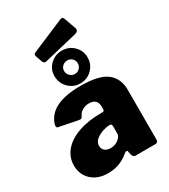

<svg xmlns="http://www.w3.org/2000/svg" viewBox="-231 -1064 1035 1179"><g transform="rotate(-30 286.5 -474.0)"><path d="M178 10Q105 10 61.5 -31Q18 -72 18 -136Q18 -194 55.5 -238.5Q93 -283 162.5 -307.5Q232 -332 325 -332H332Q347 -332 347 -346V-363Q347 -421 288 -421Q264 -421 243 -410Q222 -399 210 -374Q207 -367 203.5 -364.5Q200 -362 194 -362Q187 -362 183 -363L52 -389Q41 -391 41 -402Q41 -409 45 -421Q87 -540 297 -540Q428 -540 482.5 -497Q537 -454 537 -375V-27Q537 -12 532.5 -6Q528 0 514 0H377Q365 0 359.5 -9Q354 -18 351 -35L350 -42Q349 -52 342 -52Q334 -52 323 -42Q261 10 178 10ZM332 -242H328Q309 -242 281.5 -233Q254 -224 233 -206.5Q212 -189 212 -163Q212 -142 227 -129Q242 -116 269 -116Q301 -116 324 -135Q347 -154 347 -171V-224Q347 -234 344 -238Q341 -242 332 -242ZM448 -864Q450 -860 450 -853Q450 -838 429 -832L196 -776Q186 -774 185 -774Q173 -774 167 -789L152 -832Q150 -840 150 -842Q150 -851 160 -856L398 -957Q400 -958 404 -958Q414 -958 419 -945ZM306 -553Q257 -553 223 -587.5Q189 -622 189 -672Q189 -719 223.5 -752Q258 -785 306 -785Q355 -785 389 -751.5Q423 -718 423 -670Q423 -621 389 -587Q355 -553 306 -553ZM305 -716Q285 -716 270.5 -702.5Q256 -689 256 -669Q256 -650 270.5 -635Q285 -620 305 -620Q325 -620 339 -634.5Q353 -649 353 -669Q353 -689 339 -702.5Q325 -716 305 -716Z"/></g></svg>

Font: Libre Franklin Black
Style: Regular
Weight: 900
Designer: Pablo Impallari, Rodrigo Fuenzalida
Foundry: Impallari Type
Version: Version 1.002; ttfautohint (v1.5)